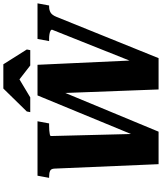

<svg xmlns="http://www.w3.org/2000/svg" viewBox="68 -1018 950 1126"><g transform="rotate(-90 543.0 -455.0)"><path d="M75.6 -710H394.8L382.2 -642H367Q354.6 -642 341.2 -641Q327.8 -640 318.5 -638Q309.2 -636 308.2 -632L321 -128L305 -125L546.4 -710H726L752.6 -131.6L735 -131L931.6 -624Q932.6 -630 924.9 -634Q917.2 -638 904.8 -640Q892.4 -642 880 -642H865L877.6 -710H1086.4L1073.8 -642H1068.2Q1047 -642 1032.2 -633.2Q1017.4 -624.4 1007.2 -599L765 0H581.4L559.4 -584.2L575.4 -582L333.8 0H143.2L117.2 -610.4Q116.4 -631 103.5 -636.5Q90.6 -642 69.2 -642H63ZM729 -910.4H586.8L452.2 -772.8L448.4 -752.6H534.8L690.6 -845.8H602L722 -752.6H812L815.8 -772.8Z"/></g></svg>

Font: Roboto Serif 20pt
Style: Italic
Weight: 400
Italic angle: -10°
Designer: Greg Gazdowicz
Foundry: Commercial Type
Version: Version 1.008